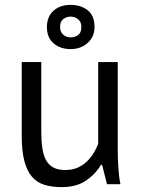

<svg xmlns="http://www.w3.org/2000/svg" viewBox="-20 -754 579 786"><path d="M69 0ZM149 -500V-215Q149 -176 153.5 -146.5Q158 -117 169 -97.5Q180 -78 199 -68Q218 -58 247 -58Q274 -58 295 -66.5Q316 -75 332.5 -90Q349 -105 361.5 -124.5Q374 -144 382 -166V-500H462V-142Q462 -106 464.5 -67.5Q467 -29 473 0H418L398 -79H393Q370 -40 331 -14Q292 12 232 12Q192 12 161.5 2.5Q131 -7 110.5 -31Q90 -55 79.5 -95.5Q69 -136 69 -198V-500ZM172 -643Q172 -685 198.5 -709.5Q225 -734 269 -734Q311 -734 339 -712Q367 -690 367 -643Q367 -604 339 -578.5Q311 -553 269 -553Q227 -553 199.5 -576.5Q172 -600 172 -643ZM226 -643Q226 -623 239 -612Q252 -601 269 -601Q288 -601 300.5 -611Q313 -621 313 -643Q313 -665 299.5 -675.5Q286 -686 269 -686Q252 -686 239 -676Q226 -666 226 -643Z"/></svg>

Font: PT Sans
Style: Regular
Weight: 400
Version: Version 2.003W OFL; ttfautohint (v1.6)